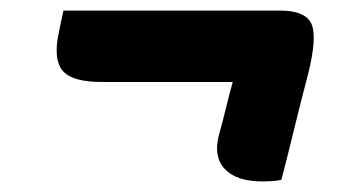

<svg xmlns="http://www.w3.org/2000/svg" viewBox="-20 -475 640 363"><path d="M100 -455H509Q558 -455 569 -429.5Q580 -404 562 -333Q549 -284 537 -234.5Q525 -185 512 -135Q499 -132 476 -132Q427 -132 405 -155.5Q383 -179 394 -220Q401 -245 407 -270Q413 -295 420 -320H173Q120 -320 101 -338.5Q82 -357 89 -402Q94 -429 100 -455Z"/></svg>

Font: Recursive Sn Csl St XBd
Style: Italic
Weight: 800
Italic angle: -15°
Version: Version 1.079;hotconv 1.0.112;makeotfexe 2.5.65598; ttfautoh